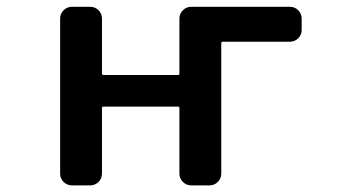

<svg xmlns="http://www.w3.org/2000/svg" viewBox="-20 -568 1040 569"><path d="M546.9 -18.6Q532.2 -18.6 522 -28.8Q511.7 -39.1 511.7 -53.7V-248Q511.7 -252 507.8 -252H286.1Q282.2 -252 282.2 -248V-53.7Q282.2 -39.1 272 -28.8Q261.7 -18.6 247.1 -18.6H193.4Q178.7 -18.6 168.5 -28.8Q158.2 -39.1 158.2 -53.7V-512.7Q158.2 -527.3 168.5 -537.6Q178.7 -547.9 193.4 -547.9H247.1Q261.7 -547.9 272 -537.6Q282.2 -527.3 282.2 -512.7V-350.6Q282.2 -345.7 286.1 -345.7H507.8Q511.7 -345.7 511.7 -350.6V-512.7Q511.7 -527.3 522 -537.6Q532.2 -547.9 546.9 -547.9H838.9Q853.5 -547.9 863.8 -537.6Q874 -527.3 874 -512.7V-478.5Q874 -464.8 863.8 -454.6Q853.5 -444.3 838.9 -444.3H639.6Q635.7 -444.3 635.7 -439.5V-53.7Q635.7 -39.1 625.5 -28.8Q615.2 -18.6 600.6 -18.6Z"/></svg>

Font: Rounded-L Mgen+ 1m medium
Style: Regular
Weight: 500
Designer: [Source Han Sans]
Ryoko NISHIZUKA  (kana & ideographs); Paul D. Hunt (Latin, Greek & Cyrillic); Wenlong ZHANG  (bopomofo
Version: Version 1.059.20150602